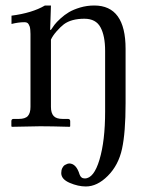

<svg xmlns="http://www.w3.org/2000/svg" viewBox="-20 -462 561 701"><path d="M363.8 -276.4Q363.8 -331.1 346.9 -362.3Q330.1 -393.6 288.1 -393.6Q240.7 -393.6 213.4 -373.5Q201.2 -364.3 186.8 -347.9Q172.4 -331.5 166 -317.4V-71.8Q166 -49.3 175.8 -38.6Q185.5 -27.8 209 -27.8H228Q236.3 -27.8 236.3 -19.5V-1L234.4 1Q166 -1 127 -1L23.4 1L21.5 -1V-19.5Q21.5 -27.8 29.3 -27.8H48.3Q72.3 -27.8 81.8 -38.6Q91.3 -49.3 91.3 -71.8V-319.8Q91.3 -332 91.3 -337.9Q91.3 -343.8 90.6 -352.5Q89.8 -361.3 88.4 -365.2Q86.9 -369.1 84.5 -373.5Q82 -377.9 78.1 -379.4Q74.2 -380.9 68.8 -380.9Q47.4 -380.9 22 -374.5V-404.8Q97.7 -414.6 144 -441.9H166L163.1 -353H166Q171.9 -362.3 179 -371.6Q186 -380.9 200.7 -394.3Q215.3 -407.7 231.7 -417.5Q248 -427.2 272.7 -434.6Q297.4 -441.9 324.2 -441.9Q438.5 -441.9 438.5 -283.7V-85Q438.5 22 425.5 81.5Q412.6 141.1 373.5 180.2Q335 218.8 293.5 218.8Q265.1 218.8 234.4 205.6Q203.6 192.4 203.6 169.9Q203.6 159.2 207.5 151.4Q211.4 143.6 217 140.4Q222.7 137.2 226.3 136Q230 134.8 232.4 134.8Q258.3 134.8 270.5 174.8Q275.4 189.5 289.6 189.5Q322.8 189.5 343.3 120.8Q363.8 52.2 363.8 -54.7Z"/></svg>

Font: Libertinage
Style: b
Weight: 400
Designer: OSP
Foundry: OSP
Version: Version 1.0; 2008; OFL relea